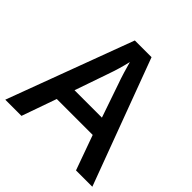

<svg xmlns="http://www.w3.org/2000/svg" viewBox="-185 -874 1031 1031"><g transform="rotate(45 330.5 -358.5)"><path d="M537.1 0 465.8 -198.2H192.9L123 0H0L267.1 -716.8H394L661.1 0ZM435.1 -298.8 368.2 -493.2Q360.8 -512.7 347.9 -554.7Q335 -596.7 330.1 -616.2Q316.9 -556.2 291.5 -484.9L227.1 -298.8Z"/></g></svg>

Font: f2_52653          
Style: Regular
Weight: 600
Foundry: Ascender Corporation
Version: Version 1.10